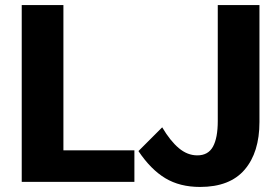

<svg xmlns="http://www.w3.org/2000/svg" viewBox="-20 -720 1104 760"><path d="M66 -700H231V-125H512V0H66ZM622 -216Q654 -162 688 -133.5Q722 -105 761 -105Q804 -105 823 -139.5Q842 -174 842 -241V-700H1007V-237Q1007 -117 948.5 -48.5Q890 20 772 20Q692 20 634.5 -14.5Q577 -49 528 -122Z"/></svg>

Font: Moderustic
Style: Bold
Weight: 700
Designer: Tural Alisoy
Foundry: TAFT Foundry
Version: Version 2.120